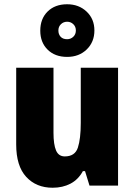

<svg xmlns="http://www.w3.org/2000/svg" viewBox="-20 -871 631 901"><path d="M534 -553V0H400L379 -68H369Q347 -28 310.5 -9Q274 10 227 10Q150 10 103 -41Q56 -92 56 -193V-553H231V-248Q231 -193 243 -165Q255 -137 284 -137Q332 -137 345.5 -178.5Q359 -220 359 -294V-553ZM295 -604Q238 -604 203.5 -638Q169 -672 169 -727Q169 -783 203.5 -817Q238 -851 295 -851Q350 -851 386.5 -816.5Q423 -782 423 -728Q423 -674 387 -639Q351 -604 295 -604ZM295 -687Q312 -687 324 -698.5Q336 -710 336 -728Q336 -746 324 -757.5Q312 -769 295 -769Q278 -769 266 -757.5Q254 -746 254 -728Q254 -710 264.5 -698.5Q275 -687 295 -687Z"/></svg>

Font: Noto Sans Oriya Cond Blk
Style: Regular
Weight: 900
Width: 3
Designer: Amélie Bonet and Sol Matas
Foundry: Google LLC
Version: Version 2.006; ttfautohint (v1.8.4.7-5d5b)